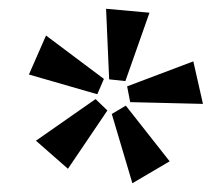

<svg xmlns="http://www.w3.org/2000/svg" viewBox="-20 -748 512 438"><path d="M266 -563 229 -567 222 -728 321 -719ZM202 -533 46 -578 85 -667 217 -568ZM443 -511 277 -515 270 -551 421 -608ZM135 -363 62 -427 198 -522 225 -496ZM282 -330 235 -488 267 -507 367 -380Z"/></svg>

Font: EauTestText Semibold
Style: Regular
Weight: 600
Designer: Christian Thalmann (Catharsis Fonts)
Version: Version 0.001;PS 000.001;hotconv 1.0.88;makeotf.lib2.5.64775